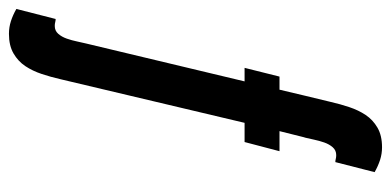

<svg xmlns="http://www.w3.org/2000/svg" viewBox="-278 -512 895 440"><g transform="rotate(90 170.0 -291.5)"><path d="M169 -543 183 -601Q188 -623 195 -644Q202 -665 213 -681.5Q224 -698 242 -708.5Q260 -719 287 -719Q302 -719 316 -714.5Q330 -710 344 -702L321 -612Q317 -612 313.5 -613Q310 -614 305 -614Q294 -614 287 -606Q280 -598 276 -586.5Q272 -575 269.5 -563Q267 -551 265 -543L264 -540L250 -484H296L275 -404H231L131 18Q126 40 119 61Q112 82 101 98.5Q90 115 72 125.5Q54 136 27 136Q12 136 -2 131.5Q-16 127 -30 119L-7 29Q-3 29 0.5 30Q4 31 9 31Q20 31 27 23Q34 15 38 3.5Q42 -8 44.5 -20Q47 -32 49 -40L136 -404H105L125 -484H155Z"/></g></svg>

Font: Osterbar
Style: Regular
Weight: 500
Width: 3
Designer: Peter Wiegel, Basierend auf Erbar schmal-halbfette Grotesk v. Jacob Erbar
Foundry: Peter Wiegel
Version: Version 1.0